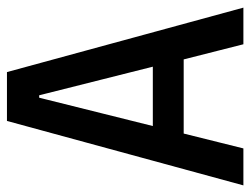

<svg xmlns="http://www.w3.org/2000/svg" viewBox="-106 -632 737 566"><g transform="rotate(-90 263.0 -348.5)"><path d="M0 0 190 -697H334L524 0H416L362 -213L418 -176H108L162 -213L109 0ZM163 -219 127 -267H398L362 -219L254 -648L313 -602H212L270 -648Z"/></g></svg>

Font: Ruda SemiBold
Style: Regular
Weight: 600
Designer: Mariela Monsalve and Angelina Sanchez
Foundry: Mariela Monsalve and Angelina Sanchez
Version: Version 2.001